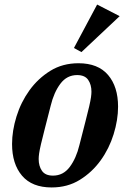

<svg xmlns="http://www.w3.org/2000/svg" viewBox="-20 -812 572 844"><path d="M213 -40Q258 -40 286.5 -78Q315 -116 329 -174Q345 -237 355.5 -277.5Q366 -318 372 -344Q378 -370 380 -384.5Q382 -399 382 -409Q382 -440 367.5 -461Q353 -482 319 -482Q274 -482 245.5 -444Q217 -406 203 -348Q187 -285 176.5 -244.5Q166 -204 160 -178Q154 -152 152 -137.5Q150 -123 150 -113Q150 -82 164.5 -61Q179 -40 213 -40ZM207 12Q121 12 77 -39.5Q33 -91 33 -179Q33 -237 52.5 -300Q72 -363 109.5 -415Q147 -467 201 -500.5Q255 -534 325 -534Q411 -534 455 -482.5Q499 -431 499 -343Q499 -285 479.5 -222Q460 -159 422.5 -107Q385 -55 331 -21.5Q277 12 207 12ZM305 -601 407 -792 506 -741 338 -583Z"/></svg>

Font: IBM Plex Serif SemiBold
Style: Italic
Weight: 600
Italic angle: -14°
Designer: Mike Abbink, Paul van der Laan, Pieter van Rosmalen
Foundry: Bold Monday
Version: Version 2.5